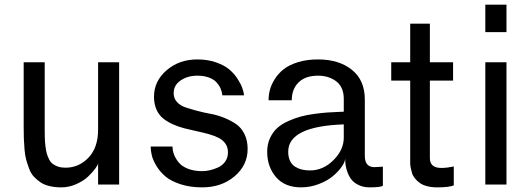

<svg xmlns="http://www.w3.org/2000/svg" viewBox="-20 -788 2272 820"><path d="M81.1 -248V-522H170.9V-238.8Q170.9 -214.8 171.4 -198.7Q171.9 -182.6 174.1 -163.6Q176.3 -144.5 179.9 -132.1Q183.6 -119.6 189.9 -107.2Q196.3 -94.7 205.8 -87.6Q215.3 -80.6 228.8 -76.2Q242.2 -71.8 259.8 -71.8Q316.9 -71.8 357.9 -114.7Q398.9 -157.7 398.9 -233.9V-522H488.8V0H398.9V-90.8Q398.9 -84.5 387.2 -68.4Q375.5 -52.2 356.2 -33.9Q336.9 -15.6 305.9 -1.7Q274.9 12.2 242.2 12.2Q214.4 12.2 191.7 6.8Q168.9 1.5 152.8 -9.5Q136.7 -20.5 124.5 -33.7Q112.3 -46.9 104.7 -66.9Q97.2 -86.9 92 -105.2Q86.9 -123.5 84.7 -149.9Q82.5 -176.3 81.8 -197.3Q81.1 -218.3 81.1 -248Z M623.5 -162.1H716.8Q716.8 -145.5 722.9 -128.9Q729 -112.3 742.4 -95.2Q755.9 -78.1 782 -67.6Q808.1 -57.1 843.8 -57.1Q858.9 -57.1 875.7 -60.8Q892.6 -64.5 911.1 -72.8Q929.7 -81.1 941.7 -97.9Q953.6 -114.7 953.6 -137.2Q953.6 -158.7 942.9 -174.3Q932.1 -189.9 913.8 -199.2Q895.5 -208.5 871.8 -215.1Q848.1 -221.7 821.8 -227.3Q795.4 -232.9 769.3 -239.5Q743.2 -246.1 719.5 -256.6Q695.8 -267.1 677.5 -281.5Q659.2 -295.9 648.4 -319.8Q637.7 -343.8 637.7 -375Q637.7 -441.4 691.4 -487.8Q745.1 -534.2 822.8 -534.2Q866.2 -534.2 901.6 -522Q937 -509.8 958 -492.4Q979 -475.1 993.7 -452.6Q1008.3 -430.2 1014.4 -413.1Q1020.5 -396 1022.5 -380.9H929.7Q928.2 -395 922.6 -408.7Q917 -422.4 905.5 -435.5Q894 -448.7 872.6 -456.8Q851.1 -464.8 822.8 -464.8Q781.7 -464.8 751.7 -444.6Q721.7 -424.3 721.7 -390.1Q721.7 -368.2 735.4 -352.8Q749 -337.4 771.2 -329.8Q793.5 -322.3 821.8 -314.7Q850.1 -307.1 879.6 -301.8Q909.2 -296.4 937.5 -284.9Q965.8 -273.4 988 -258.3Q1010.3 -243.2 1023.9 -215.8Q1037.6 -188.5 1037.6 -151.9Q1037.6 -82.5 981.9 -35.2Q926.3 12.2 843.8 12.2Q792 12.2 751.5 -1Q710.9 -14.2 687.7 -33.4Q664.6 -52.7 649.2 -77.6Q633.8 -102.5 628.7 -123Q623.5 -143.6 623.5 -162.1Z M1121.1 -140.1Q1121.1 -172.4 1133.3 -198.5Q1145.5 -224.6 1164.3 -241.5Q1183.1 -258.3 1211.4 -271Q1239.7 -283.7 1265.4 -290.5Q1291 -297.4 1324.2 -301.8Q1357.4 -306.2 1378.7 -307.6Q1399.9 -309.1 1426.8 -310.1Q1441.9 -310.5 1448.2 -311V-362.8Q1448.2 -364.3 1448.2 -365.7Q1448.2 -391.6 1439.5 -411.1Q1429.7 -431.6 1412.8 -443.1Q1396 -454.6 1377.4 -459.7Q1358.9 -464.8 1338.4 -464.8Q1284.2 -464.8 1255.1 -436Q1226.1 -407.2 1226.1 -359.9H1127Q1127 -382.3 1132.8 -404.5Q1138.7 -426.8 1153.8 -450.7Q1168.9 -474.6 1191.9 -492.7Q1214.8 -510.7 1252.7 -522.5Q1290.5 -534.2 1338.4 -534.2Q1427.2 -534.2 1482.7 -490Q1538.1 -445.8 1538.1 -362.8V-122.1Q1538.1 -74.2 1579.1 -74.2L1615.2 -76.2V4.9Q1606 12.2 1559.1 12.2Q1533.7 12.2 1514.2 3.4Q1494.6 -5.4 1483.6 -18.1Q1472.7 -30.8 1465.6 -48.3Q1458.5 -65.9 1456.3 -81.1Q1454.1 -96.2 1454.1 -111.8Q1454.1 -97.2 1439.9 -76.7Q1425.8 -56.2 1402.1 -36.1Q1378.4 -16.1 1341.8 -2Q1305.2 12.2 1266.1 12.2Q1196.3 12.2 1158.7 -31.7Q1121.1 -75.7 1121.1 -140.1ZM1210.9 -140.1Q1210.9 -117.2 1218.8 -100.8Q1226.6 -84.5 1240.5 -75.9Q1254.4 -67.4 1270 -63.7Q1285.6 -60.1 1304.2 -60.1Q1359.9 -60.1 1404.1 -104Q1448.2 -147.9 1448.2 -200.2V-256.8Q1210.9 -248.5 1210.9 -140.1Z M1650.9 -443.8V-522H1731.9V-687H1815.9V-522H1915V-443.8H1815.9V-112.8Q1815.9 -70.8 1864.3 -70.8Q1877.9 -70.8 1891.4 -72.5Q1904.8 -74.2 1911.1 -75.7L1918 -77.1V3.9Q1897 12.2 1847.2 12.2Q1822.8 12.2 1803.7 7.1Q1784.7 2 1772.9 -6.6Q1761.2 -15.1 1752.2 -26.1Q1743.2 -37.1 1739.7 -48.8Q1736.3 -60.5 1733.9 -72.3Q1731.4 -84 1731.9 -93.8Q1732.4 -103.5 1731.9 -110.8Q1731.9 -114.7 1731.9 -116.2V-443.8Z M2052.7 0V-522H2143.1V0ZM2052.7 -650.9V-768.1H2143.1V-650.9Z"/></svg>

Font: Standard
Style: Regular
Weight: 400
Designer: Bryce Wilner
Version: Version 2.000;PS 2.0;hotconv 16.6.51;makeotf.lib2.5.65220 DE